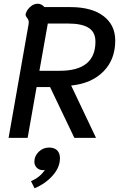

<svg xmlns="http://www.w3.org/2000/svg" viewBox="-20 -738 637 1028"><path d="M133 -608Q134 -612 134 -618Q134 -631 125.5 -641.5Q117 -652 117 -659Q117 -664 120 -671Q127 -689 144.5 -703.5Q162 -718 182 -718Q202 -718 218 -700H357Q471 -700 534 -652Q597 -604 597 -521Q597 -419 533.5 -355Q470 -291 361 -280L494 0H378L248 -272H176L128 0H26ZM300 -359Q491 -359 491 -515Q491 -566 454.5 -589Q418 -612 344 -612H236L191 -359ZM146 232Q195 211 220 172L210 173Q190 173 177 160Q164 147 164 128Q164 97 187.5 74.5Q211 52 243 52Q271 52 286 67Q301 82 301 109Q301 158 262 202Q223 246 165 270Z"/></svg>

Font: Niramit Medium
Style: Italic
Weight: 500
Italic angle: -10°
Designer: Katatrad Aksorn Co.,Ltd.
Foundry: Cadson Demak Co.,Ltd.
Version: Version 1.000; ttfautohint (v1.6)